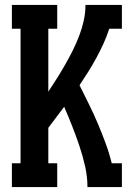

<svg xmlns="http://www.w3.org/2000/svg" viewBox="-20 -755 540 775"><path d="M28 0V-96H63V-639H28V-735H211V-639H175V-385Q193 -412 210 -439Q227 -466 243 -494Q259 -522 273.5 -551Q288 -580 299.5 -610Q311 -640 318 -671.5Q325 -703 325 -735H472V-639H421Q411 -608 397.5 -578.5Q384 -549 368.5 -520.5Q353 -492 336 -465Q319 -438 301 -411Q320 -373 339 -334.5Q358 -296 374.5 -257Q391 -218 406 -177.5Q421 -137 431 -96H472V0H333Q333 -42 323.5 -84Q314 -126 300.5 -166Q287 -206 271.5 -245.5Q256 -285 239 -324Q223 -303 207 -281.5Q191 -260 175 -239V-96H211V0Z"/></svg>

Font: Iosevka Curly Slab
Style: Bold
Weight: 700
Monospace: yes
Designer: Belleve Invis
Foundry: Belleve Invis
Version: Version 22.1.2; ttfautohint (v1.8.4)